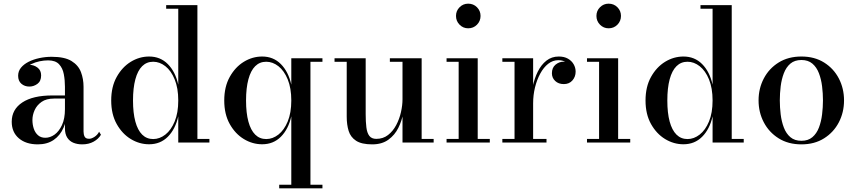

<svg xmlns="http://www.w3.org/2000/svg" viewBox="-20 -778 4675 1048"><path d="M428.5 10Q402.5 10 381.2 1.5Q360 -7 347.2 -26.5Q334.5 -46 334.5 -78V-304.5Q334.5 -340.5 328.2 -373.5Q322 -406.5 302.2 -427.5Q282.5 -448.5 242.5 -448.5Q220.5 -448.5 196.2 -443.5Q172 -438.5 151 -428.2Q130 -418 116.8 -402.2Q103.5 -386.5 103.5 -364.5H80Q80 -391.5 98.8 -407.8Q117.5 -424 140.5 -424Q165 -424 184.8 -409Q204.5 -394 204.5 -366.5Q204.5 -335 184.2 -320.2Q164 -305.5 140.5 -305.5Q114.5 -305.5 96.8 -320.8Q79 -336 79 -364.5Q79 -389.5 94.5 -408.5Q110 -427.5 136.2 -440.8Q162.5 -454 195.2 -461Q228 -468 262 -468Q333 -468 370.5 -444.8Q408 -421.5 422 -384.2Q436 -347 436 -304.5V-60Q436 -43.5 442 -32Q448 -20.5 466.5 -20.5Q479.5 -20.5 495.8 -31Q512 -41.5 521 -59L531 -42.5Q517.5 -19.5 491 -4.8Q464.5 10 428.5 10ZM186.5 10Q121.5 10 82.8 -23.2Q44 -56.5 44 -113.5Q44 -180.5 101.8 -218.8Q159.5 -257 266 -257H381V-240H275Q232.5 -240 206.8 -221.8Q181 -203.5 169 -176.8Q157 -150 157 -123Q157 -98.5 164.2 -76.2Q171.5 -54 187.2 -40Q203 -26 227.5 -26Q253.5 -26 277.8 -43.2Q302 -60.5 318.2 -95.2Q334.5 -130 334.5 -182.5H346Q346 -125 327.2 -81.8Q308.5 -38.5 273 -14.2Q237.5 10 186.5 10Z M794 9.5Q741 9.5 694 -19Q647 -47.5 617 -101Q587 -154.5 587 -229.5Q587 -304.5 617 -358.2Q647 -412 694 -440.8Q741 -469.5 794 -469.5Q855 -469.5 896 -428.2Q937 -387 953 -316V-730.5H887V-750H1057.5V-19.5H1123V0H953V-143Q937 -72.5 896 -31.5Q855 9.5 794 9.5ZM816 -19Q851.5 -19 882.8 -43.5Q914 -68 933.5 -115Q953 -162 953 -229.5Q953 -297 933.5 -344.5Q914 -392 882.8 -416.5Q851.5 -441 816 -441Q780.5 -441 756 -416.8Q731.5 -392.5 718.8 -345Q706 -297.5 706 -229.5Q706 -161.5 718.8 -114.5Q731.5 -67.5 756 -43.2Q780.5 -19 816 -19Z M1504 250V230.5H1570V-143Q1554 -72.5 1513 -31.5Q1472 9.5 1411 9.5Q1358 9.5 1311 -19Q1264 -47.5 1234 -101Q1204 -154.5 1204 -229.5Q1204 -304.5 1234 -358.2Q1264 -412 1311 -440.8Q1358 -469.5 1411 -469.5Q1472 -469.5 1513 -428.2Q1554 -387 1570 -316V-460H1740V-440.5H1674.5V230.5H1740V250ZM1433 -19Q1468.5 -19 1499.8 -43.5Q1531 -68 1550.5 -115Q1570 -162 1570 -229.5Q1570 -297 1550.5 -344.5Q1531 -392 1499.8 -416.5Q1468.5 -441 1433 -441Q1397.5 -441 1373 -416.8Q1348.5 -392.5 1335.8 -345Q1323 -297.5 1323 -229.5Q1323 -161.5 1335.8 -114.5Q1348.5 -67.5 1373 -43.2Q1397.5 -19 1433 -19Z M2011.5 10Q1953.5 10 1923.5 -9.8Q1893.5 -29.5 1883 -63.5Q1872.5 -97.5 1872.5 -141V-440.5H1806V-460H1976V-155Q1976 -113 1979.8 -82.8Q1983.5 -52.5 1996 -36.2Q2008.5 -20 2034 -20Q2071 -20 2098 -41Q2125 -62 2142.5 -95Q2160 -128 2168.5 -165.5Q2177 -203 2177 -236L2189 -238Q2189 -204 2181.2 -161.5Q2173.5 -119 2154.2 -80Q2135 -41 2100 -15.5Q2065 10 2011.5 10ZM2177 0V-440.5H2108V-460H2281.5V-19.5H2347V0Z M2535.5 -623.5Q2508 -623.5 2488.5 -643.2Q2469 -663 2469 -691Q2469 -719 2488.5 -738.5Q2508 -758 2535.5 -758Q2564 -758 2583.5 -738.5Q2603 -719 2603 -691Q2603 -663 2583.5 -643.2Q2564 -623.5 2535.5 -623.5ZM2587.5 -460V-19.5H2653.5V0H2417.5V-19.5H2483.5V-440.5H2417.5V-460Z M2878.5 -214Q2878.5 -260 2887.8 -305Q2897 -350 2915.5 -387.2Q2934 -424.5 2962.5 -447Q2991 -469.5 3030 -469.5Q3059.5 -469.5 3080 -457.8Q3100.5 -446 3111.2 -427.2Q3122 -408.5 3122 -387Q3122 -359 3104.5 -339Q3087 -319 3057.5 -319Q3028.5 -319 3010.5 -336Q2992.5 -353 2992.5 -378Q2992.5 -408.5 3012.2 -425Q3032 -441.5 3057.5 -441.5Q3075.5 -441.5 3089.8 -434.2Q3104 -427 3112.5 -414.8Q3121 -402.5 3121 -387H3101.5Q3101.5 -404.5 3091.8 -418.5Q3082 -432.5 3065.2 -441Q3048.5 -449.5 3027.5 -449.5Q2997.5 -449.5 2972.2 -429.8Q2947 -410 2928.8 -376.2Q2910.5 -342.5 2900.2 -300.8Q2890 -259 2890 -214ZM2890 -460V-19.5H2963V0H2722V-19.5H2788.5V-440.5H2722V-460Z M3302 -623.5Q3274.5 -623.5 3255 -643.2Q3235.5 -663 3235.5 -691Q3235.5 -719 3255 -738.5Q3274.5 -758 3302 -758Q3330.5 -758 3350 -738.5Q3369.5 -719 3369.5 -691Q3369.5 -663 3350 -643.2Q3330.5 -623.5 3302 -623.5ZM3354 -460V-19.5H3420V0H3184V-19.5H3250V-440.5H3184V-460Z M3710.5 9.5Q3657.5 9.5 3610.5 -19Q3563.5 -47.5 3533.5 -101Q3503.5 -154.5 3503.5 -229.5Q3503.5 -304.5 3533.5 -358.2Q3563.5 -412 3610.5 -440.8Q3657.5 -469.5 3710.5 -469.5Q3771.5 -469.5 3812.5 -428.2Q3853.5 -387 3869.5 -316V-730.5H3803.5V-750H3974V-19.5H4039.5V0H3869.5V-143Q3853.5 -72.5 3812.5 -31.5Q3771.5 9.5 3710.5 9.5ZM3732.5 -19Q3768 -19 3799.2 -43.5Q3830.5 -68 3850 -115Q3869.5 -162 3869.5 -229.5Q3869.5 -297 3850 -344.5Q3830.5 -392 3799.2 -416.5Q3768 -441 3732.5 -441Q3697 -441 3672.5 -416.8Q3648 -392.5 3635.2 -345Q3622.5 -297.5 3622.5 -229.5Q3622.5 -161.5 3635.2 -114.5Q3648 -67.5 3672.5 -43.2Q3697 -19 3732.5 -19Z M4354.5 10Q4282.5 10 4230 -23Q4177.5 -56 4149 -110.5Q4120.5 -165 4120.5 -230Q4120.5 -295 4149 -349.5Q4177.5 -404 4230 -436.8Q4282.5 -469.5 4354.5 -469.5Q4426 -469.5 4478.2 -436.8Q4530.5 -404 4558.8 -349.5Q4587 -295 4587 -230Q4587 -165 4558.8 -110.5Q4530.5 -56 4478.2 -23Q4426 10 4354.5 10ZM4354.5 -9.5Q4391 -9.5 4414.2 -29.2Q4437.5 -49 4450 -81.8Q4462.5 -114.5 4467.2 -153.5Q4472 -192.5 4472 -230Q4472 -268 4467.2 -306.8Q4462.5 -345.5 4450 -378.2Q4437.5 -411 4414.2 -430.8Q4391 -450.5 4354.5 -450.5Q4317.5 -450.5 4294.2 -430.8Q4271 -411 4258.5 -378.2Q4246 -345.5 4241.2 -306.8Q4236.5 -268 4236.5 -230Q4236.5 -192.5 4241.2 -153.5Q4246 -114.5 4258.5 -81.8Q4271 -49 4294.2 -29.2Q4317.5 -9.5 4354.5 -9.5Z"/></svg>

Font: Bodoni Moda Medium
Style: Regular
Weight: 500
Designer: Owen Earl
Foundry: indestructible type
Version: Version 2.005